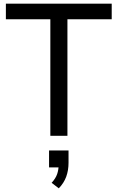

<svg xmlns="http://www.w3.org/2000/svg" viewBox="-20 -739 640 1045"><path d="M254 0V-634H12V-719H588V-634H347V0ZM300 286 261 256Q283 232 291 208.5Q299 185 299 160L320 172H247V80H353V147Q353 188 340.5 222.5Q328 257 300 286Z"/></svg>

Font: Nunitoga
Style: Medium
Weight: 500
Designer: Vernon Adams
Foundry: Vernon Adams
Version: Version 1.0